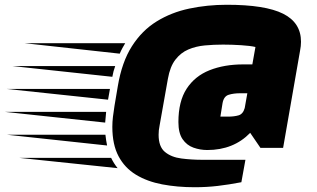

<svg xmlns="http://www.w3.org/2000/svg" viewBox="-240 -710 1328 805"><path d="M576 75Q503 75 440 63Q377 51 330 22.5Q283 -6 257 -55Q231 -104 231 -178Q231 -198 233.5 -220Q236 -242 240 -266L254 -349Q271 -450 313 -516Q355 -582 416.5 -620Q478 -658 553.5 -674Q629 -690 711 -690Q872 -690 947 -652.5Q1022 -615 1022 -535Q1022 -526 1021 -516.5Q1020 -507 1018 -497L947 -90H852L809 -153Q739 -81 629 -81Q599 -81 571 -91Q543 -101 525.5 -126.5Q508 -152 508 -198Q508 -285 542.5 -338Q577 -391 638.5 -415.5Q700 -440 780 -440H818L831 -513Q810 -518 771 -520.5Q732 -523 695 -523Q656 -523 618.5 -519.5Q581 -516 549.5 -502.5Q518 -489 495.5 -460Q473 -431 464 -380L429 -183Q425 -164 425 -145Q425 -95 451.5 -73Q478 -51 520.5 -45.5Q563 -40 610 -40H789L772 54Q720 64 673 69.5Q626 75 576 75ZM262 -485 -138 -529H285Q279 -519 273 -508Q267 -497 262 -485ZM231 -388 -188 -433H243Q239 -422 236 -411Q233 -400 231 -388ZM213 -292 -211 -337H221ZM684 -221H715Q742 -221 760.5 -226.5Q779 -232 786 -257L797 -319H767Q739 -319 718.5 -312.5Q698 -306 693 -277ZM201 -196 -220 -241H205Q204 -230 203 -218.5Q202 -207 201 -196ZM209 -100 -210 -145H202Q203 -133 205 -122Q207 -111 209 -100ZM253 -5 -158 -48H226Q237 -25 253 -5Z"/></svg>

Font: Faster One
Style: Regular
Weight: 400
Designer: Eduardo Rodriguez Tunni
Foundry: Eduardo Rodriguez Tunni
Version: Version 1.003; ttfautohint (v1.8.4.7-5d5b);gftools[0.9.23]